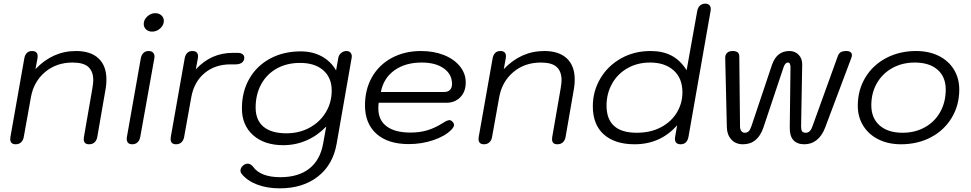

<svg xmlns="http://www.w3.org/2000/svg" viewBox="-20 -779 5310 1050"><path d="M36 -19Q36 -26 37 -30L113 -460Q116 -478 126.5 -489Q137 -500 155 -500Q186 -500 186 -471Q186 -464 185 -460L174 -401Q268 -500 396 -500Q476 -500 519 -459.5Q562 -419 562 -344Q562 -318 558 -295L512 -30Q509 -12 497.5 -1Q486 10 467 10Q438 10 438 -18Q438 -26 439 -30L485 -295Q490 -323 490 -341Q490 -388 463.5 -412.5Q437 -437 377 -437Q288 -437 226 -384.5Q164 -332 149 -247L110 -30Q107 -12 95.5 -1Q84 10 66 10Q36 10 36 -19Z M766 -648Q766 -671 785.5 -689Q805 -707 829 -707Q849 -707 862.5 -695Q876 -683 876 -665Q876 -642 856.5 -624Q837 -606 812 -606Q792 -606 779 -618Q766 -630 766 -648ZM673 -21 674 -30 750 -460Q754 -480 765 -490Q776 -500 793 -500Q809 -500 817 -491.5Q825 -483 825 -469Q825 -463 824 -460L747 -30Q743 -10 731.5 0Q720 10 703 10Q673 10 673 -21Z M913 -19Q913 -26 914 -30L990 -460Q993 -478 1003.5 -489Q1014 -500 1032 -500Q1063 -500 1063 -471Q1063 -464 1062 -460L1051 -400Q1093 -445 1143 -467.5Q1193 -490 1255 -490H1279Q1297 -490 1306.5 -482.5Q1316 -475 1316 -464Q1316 -446 1303 -436.5Q1290 -427 1269 -427H1241Q1156 -427 1098.5 -379Q1041 -331 1026 -247L987 -30Q984 -12 972.5 -1Q961 10 943 10Q913 10 913 -19Z M1301 171Q1295 164 1295 154Q1295 140 1307.5 128Q1320 116 1335 116Q1343 116 1351 121Q1359 126 1363 132Q1405 190 1513 190Q1612 190 1671.5 143Q1731 96 1747 7L1764 -87Q1716 -37 1656 -11Q1596 15 1529 15Q1426 15 1364.5 -39.5Q1303 -94 1303 -186Q1303 -278 1343.5 -348.5Q1384 -419 1457 -458.5Q1530 -498 1625 -498Q1689 -498 1739 -471Q1789 -444 1818 -394L1830 -462Q1833 -479 1846 -489.5Q1859 -500 1874 -500Q1888 -500 1896 -492Q1904 -484 1904 -470Q1904 -465 1903 -462L1821 7Q1801 122 1718.5 186.5Q1636 251 1510 251Q1440 251 1385.5 230Q1331 209 1301 171ZM1794 -284Q1794 -354 1748 -394.5Q1702 -435 1621 -435Q1549 -435 1494 -404.5Q1439 -374 1408.5 -318.5Q1378 -263 1378 -191Q1378 -122 1421 -86Q1464 -50 1547 -50Q1616 -50 1672.5 -80.5Q1729 -111 1761.5 -164.5Q1794 -218 1794 -284Z M1976 -203Q1976 -290 2014.5 -357.5Q2053 -425 2123 -462.5Q2193 -500 2282 -500Q2352 -500 2407.5 -478Q2463 -456 2495 -416.5Q2527 -377 2527 -328Q2527 -278 2497.5 -247.5Q2468 -217 2421 -217H2051Q2049 -206 2049 -186Q2049 -122 2094.5 -88Q2140 -54 2225 -54Q2275 -54 2317 -66.5Q2359 -79 2403 -107Q2426 -122 2438 -122Q2446 -122 2453 -115Q2463 -105 2463 -96Q2463 -84 2447 -68Q2413 -34 2349.5 -12.5Q2286 9 2215 9Q2102 9 2039 -47Q1976 -103 1976 -203ZM2409 -276Q2430 -276 2441 -287.5Q2452 -299 2452 -320Q2452 -373 2407 -405Q2362 -437 2286 -437Q2196 -437 2136.5 -394Q2077 -351 2063 -276Z M2597 -19Q2597 -26 2598 -30L2674 -460Q2677 -478 2687.5 -489Q2698 -500 2716 -500Q2747 -500 2747 -471Q2747 -464 2746 -460L2735 -401Q2829 -500 2957 -500Q3037 -500 3080 -459.5Q3123 -419 3123 -344Q3123 -318 3119 -295L3073 -30Q3070 -12 3058.5 -1Q3047 10 3028 10Q2999 10 2999 -18Q2999 -26 3000 -30L3046 -295Q3051 -323 3051 -341Q3051 -388 3024.5 -412.5Q2998 -437 2938 -437Q2849 -437 2787 -384.5Q2725 -332 2710 -247L2671 -30Q2668 -12 2656.5 -1Q2645 10 2627 10Q2597 10 2597 -19Z M3222 -198Q3222 -280 3263 -349.5Q3304 -419 3376 -459.5Q3448 -500 3538 -500Q3605 -500 3653 -474.5Q3701 -449 3735 -395L3793 -719Q3797 -739 3808.5 -749Q3820 -759 3837 -759Q3852 -759 3859.5 -751Q3867 -743 3867 -729Q3867 -722 3866 -719L3745 -30Q3737 10 3702 10Q3671 10 3671 -21Q3671 -27 3672 -30L3683 -94Q3592 10 3450 10Q3343 10 3282.5 -43.5Q3222 -97 3222 -198ZM3712 -274Q3712 -351 3664 -394Q3616 -437 3535 -437Q3466 -437 3411.5 -406Q3357 -375 3327 -321Q3297 -267 3297 -202Q3297 -53 3462 -53Q3538 -53 3594.5 -83Q3651 -113 3681.5 -163.5Q3712 -214 3712 -274Z M3955 -82 3946 -463Q3946 -480 3956.5 -490Q3967 -500 3986 -500Q4005 -500 4014 -493Q4023 -486 4023 -469L4027 -88Q4027 -72 4034 -62.5Q4041 -53 4052 -53Q4066 -53 4074 -60.5Q4082 -68 4089 -88L4202 -425Q4228 -500 4297 -500Q4328 -500 4348 -479Q4368 -458 4367 -425L4361 -88Q4361 -70 4366 -61.5Q4371 -53 4387 -53Q4411 -53 4423 -88L4561 -470Q4566 -486 4577 -493Q4588 -500 4608 -500Q4623 -500 4631 -494Q4639 -488 4639 -477Q4639 -471 4636 -463L4492 -80Q4475 -36 4446 -13Q4417 10 4379 10Q4339 10 4318.5 -13Q4298 -36 4299 -82L4303 -411Q4303 -437 4289 -437Q4274 -437 4265 -411L4155 -82Q4124 10 4043 10Q4003 10 3979.5 -16Q3956 -42 3955 -82Z M4671 -201Q4671 -286 4712 -354.5Q4753 -423 4826 -461.5Q4899 -500 4990 -500Q5060 -500 5113.5 -473.5Q5167 -447 5196.5 -399Q5226 -351 5226 -289Q5226 -204 5185 -135.5Q5144 -67 5071.5 -28.5Q4999 10 4907 10Q4838 10 4784.5 -16.5Q4731 -43 4701 -91Q4671 -139 4671 -201ZM5152 -289Q5152 -359 5107 -398Q5062 -437 4983 -437Q4914 -437 4860 -407Q4806 -377 4775.5 -324Q4745 -271 4745 -203Q4745 -133 4790.5 -93Q4836 -53 4916 -53Q4984 -53 5038 -83Q5092 -113 5122 -167Q5152 -221 5152 -289Z"/></svg>

Font: Kodchasan
Style: Italic
Weight: 400
Italic angle: -10°
Version: Version 1.000; ttfautohint (v1.6)